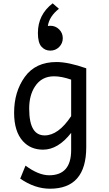

<svg xmlns="http://www.w3.org/2000/svg" viewBox="-20 -894 650 1150"><path d="M247.6 -83Q329.6 -83 406.2 -198.2V-417Q348.6 -437 303.7 -437Q229 -437 189.5 -376Q154.8 -323.2 154.8 -243.7Q154.8 -156.2 181.6 -116.7Q204.6 -83 247.6 -83ZM279.3 236.3Q188.5 236.3 101.1 175.8L132.8 98.1Q210.9 155.8 274.4 155.8Q406.2 155.8 406.2 4.9V-98.1Q327.6 2.4 237.8 2.4Q163.6 2.4 117.7 -47.9Q64.5 -106 64.5 -218.8Q64.5 -344.7 128.7 -433.6Q192.9 -522.5 318.4 -522.5Q389.2 -522.5 496.6 -484.9V-12.7Q496.6 236.3 279.3 236.3ZM281.2 -590.8Q249.5 -590.8 228.3 -614.5Q207 -638.2 207 -696.3Q207 -806.2 295.4 -874L333 -841.3Q275.4 -796.4 266.6 -738.3Q273.9 -739.7 281.2 -739.7Q312.5 -739.7 334.2 -718Q356 -696.3 356 -665Q356 -634.3 334.2 -612.5Q312.5 -590.8 281.2 -590.8Z"/></svg>

Font: Cadman
Style: Regular
Weight: 400
Designer: Paul James MIller
Foundry: High-Logic / Made with FontCreator
Version: Version 2.114;March 28, 2021;FontCreator 13.0.0.2683 64-bit